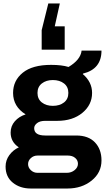

<svg xmlns="http://www.w3.org/2000/svg" viewBox="-20 -893 612 1101"><path d="M323 -873 294 -742H351V-608H219V-720L257 -873ZM273 -521Q334 -521 373 -509Q442 -550 448 -603H562Q562 -497 456 -471L455 -468Q508 -423 508 -360Q508 -292 452.5 -246Q397 -200 308 -200H239Q209 -200 192.5 -187Q176 -174 176 -158Q176 -116 239 -116H417Q487 -116 524.5 -76.5Q562 -37 562 27Q562 97 505.5 142.5Q449 188 367 188H156Q95 188 53.5 154.5Q12 121 12 62Q12 26 33.5 -3.5Q55 -33 88 -48Q41 -79 41 -133Q41 -170 65 -197.5Q89 -225 127 -237Q55 -282 55 -360Q55 -431 110.5 -476Q166 -521 273 -521ZM283 -434Q245 -434 220 -414.5Q195 -395 195 -360Q195 -325 220 -305.5Q245 -286 283 -286Q322 -286 347 -305.5Q372 -325 372 -360Q372 -395 347 -414.5Q322 -434 283 -434ZM369 -1H195Q173 -1 157 13.5Q141 28 141 48Q141 68 157 83Q173 98 195 98H363Q389 98 408 82.5Q427 67 427 46Q427 26 411 12.5Q395 -1 369 -1Z"/></svg>

Font: Chivo
Style: Bold
Weight: 700
Designer: Hector Gatti
Foundry: Omnibus-Type
Version: Version 1.007;PS 001.007;hotconv 1.0.88;makeotf.lib2.5.64775